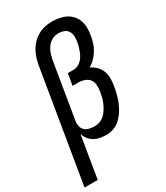

<svg xmlns="http://www.w3.org/2000/svg" viewBox="-261 -839 993 1149"><g transform="rotate(-30 235.0 -264.0)"><path d="M-30 215 98 -556Q102 -579 109.5 -603Q117 -627 129.5 -649Q142 -671 160.5 -689.5Q179 -708 201.5 -720.5Q224 -733 248.5 -738Q273 -743 297 -743Q322 -743 346.5 -738.5Q371 -734 392.5 -723Q414 -712 430 -694Q446 -676 453.5 -653Q461 -630 461.5 -605Q462 -580 457 -554Q453 -530 446 -507Q439 -484 426 -462.5Q413 -441 395 -422.5Q377 -404 355 -392Q377 -382 395 -364.5Q413 -347 422 -323.5Q431 -300 431 -273.5Q431 -247 426 -220Q422 -195 415.5 -170Q409 -145 399 -120.5Q389 -96 374.5 -73Q360 -50 340.5 -31Q321 -12 295 -2Q269 8 244 8Q222 8 200 4Q178 0 159.5 -10.5Q141 -21 128 -38Q115 -55 109 -75L61 215ZM207 -72Q226 -72 244 -79Q262 -86 276 -99.5Q290 -113 300.5 -130Q311 -147 318.5 -164.5Q326 -182 330.5 -200Q335 -218 338 -236Q341 -258 340 -280Q339 -302 326.5 -318Q314 -334 293.5 -341Q273 -348 251 -348H212L226 -428H265Q280 -428 294.5 -434.5Q309 -441 320.5 -452.5Q332 -464 339.5 -477.5Q347 -491 352.5 -505.5Q358 -520 362 -534.5Q366 -549 368 -564Q371 -583 370 -601.5Q369 -620 359.5 -635Q350 -650 332.5 -656.5Q315 -663 296 -663Q282 -663 267.5 -659Q253 -655 240.5 -646Q228 -637 218.5 -624.5Q209 -612 203 -598.5Q197 -585 193 -571Q189 -557 186 -542L122 -155Q119 -137 123.5 -119.5Q128 -102 141 -91Q154 -80 171.5 -76Q189 -72 207 -72Z"/></g></svg>

Font: Iosevka Medium
Style: Italic
Weight: 500
Italic angle: -9°
Monospace: yes
Designer: Belleve Invis
Foundry: Belleve Invis
Version: Version 32.5.0; ttfautohint (v1.8.4)